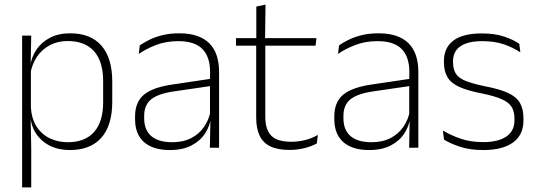

<svg xmlns="http://www.w3.org/2000/svg" viewBox="-20 -641 2332 833"><path d="M282.5 10Q234 10 196.5 -8.8Q159 -27.5 136.5 -61.5Q114 -95.5 111.5 -141H98.5L114 -177.5Q116.5 -126.5 138.5 -92.2Q160.5 -58 196 -41Q231.5 -24 274.5 -24Q348.5 -24 388 -68.2Q427.5 -112.5 427.5 -197V-289.5Q427.5 -374 388.2 -418.5Q349 -463 273.5 -463Q230.5 -463 196.8 -445.2Q163 -427.5 141.2 -396Q119.5 -364.5 112 -322.5L99 -354H111Q116.5 -393.5 138.2 -425.8Q160 -458 196.8 -477.2Q233.5 -496.5 284.5 -496.5Q373.5 -496.5 420.2 -442.8Q467 -389 467 -287.5V-199Q467 -97 419.8 -43.5Q372.5 10 282.5 10ZM76 172V-486.5H115.5L113 -361L114 -346V-138.5L113 -128L115.5 4.5V172Z M890.5 0 893 -125 891 -131.5V-290L891.5 -328Q891.5 -394.5 858 -428.5Q824.5 -462.5 753.5 -462.5Q699.5 -462.5 656.2 -445.5Q613 -428.5 582 -407L586.5 -444Q603 -456 627.8 -468.2Q652.5 -480.5 685 -488.5Q717.5 -496.5 758 -496.5Q803 -496.5 835.8 -485Q868.5 -473.5 889.5 -451.8Q910.5 -430 920.5 -399Q930.5 -368 930.5 -328.5V0ZM717 10Q644.5 10 605.2 -24.2Q566 -58.5 566 -124V-136.5Q566 -197.5 604 -229.8Q642 -262 729 -274.5L900.5 -300L902.5 -269L734.5 -244.5Q666 -234.5 635.8 -210Q605.5 -185.5 605.5 -138.5V-128Q605.5 -77 636.5 -50.5Q667.5 -24 727 -24Q775.5 -24 810.2 -42.2Q845 -60.5 866.2 -91.8Q887.5 -123 894 -162L904.5 -131H895.5Q890.5 -94 869.5 -61.8Q848.5 -29.5 810.5 -9.8Q772.5 10 717 10Z M1236.5 9.5Q1185 9.5 1153.2 -5.8Q1121.5 -21 1106.5 -52.2Q1091.5 -83.5 1091.5 -130.5V-459H1131V-134.5Q1131 -79 1156.8 -52.5Q1182.5 -26 1243.5 -26Q1274 -26 1303.2 -33.2Q1332.5 -40.5 1359 -55.5L1354.5 -18.5Q1331.5 -6 1300.2 1.8Q1269 9.5 1236.5 9.5ZM1004 -443V-475.5H1353L1349 -443ZM1092 -469.5V-612.5L1132 -621L1130 -469.5Z M1755 0 1757.5 -125 1755.5 -131.5V-290L1756 -328Q1756 -394.5 1722.5 -428.5Q1689 -462.5 1618 -462.5Q1564 -462.5 1520.8 -445.5Q1477.5 -428.5 1446.5 -407L1451 -444Q1467.5 -456 1492.2 -468.2Q1517 -480.5 1549.5 -488.5Q1582 -496.5 1622.5 -496.5Q1667.5 -496.5 1700.2 -485Q1733 -473.5 1754 -451.8Q1775 -430 1785 -399Q1795 -368 1795 -328.5V0ZM1581.5 10Q1509 10 1469.8 -24.2Q1430.5 -58.5 1430.5 -124V-136.5Q1430.5 -197.5 1468.5 -229.8Q1506.5 -262 1593.5 -274.5L1765 -300L1767 -269L1599 -244.5Q1530.5 -234.5 1500.2 -210Q1470 -185.5 1470 -138.5V-128Q1470 -77 1501 -50.5Q1532 -24 1591.5 -24Q1640 -24 1674.8 -42.2Q1709.5 -60.5 1730.8 -91.8Q1752 -123 1758.5 -162L1769 -131H1760Q1755 -94 1734 -61.8Q1713 -29.5 1675 -9.8Q1637 10 1581.5 10Z M2077 10Q2018.5 10 1976 -4.2Q1933.5 -18.5 1906.5 -35L1901.5 -74.5Q1937.5 -53.5 1979.5 -39Q2021.5 -24.5 2076.5 -24.5Q2141 -24.5 2176.5 -48.5Q2212 -72.5 2212 -119V-127Q2212 -157 2200 -176.8Q2188 -196.5 2157 -210.5Q2126 -224.5 2068.5 -236Q2007 -248 1971.5 -264.5Q1936 -281 1921 -306.8Q1906 -332.5 1906 -371.5V-376Q1906 -434 1947 -465Q1988 -496 2070.5 -496Q2127 -496 2167.5 -482.2Q2208 -468.5 2233 -451L2237.5 -414Q2206 -435 2165.8 -448.8Q2125.5 -462.5 2072.5 -462.5Q2028.5 -462.5 2000.5 -452Q1972.5 -441.5 1959 -422.2Q1945.5 -403 1945.5 -376V-371.5Q1945.5 -340.5 1957.8 -321.2Q1970 -302 2000.8 -289.8Q2031.5 -277.5 2085 -266.5Q2148.5 -254.5 2184.8 -237.5Q2221 -220.5 2236 -194.2Q2251 -168 2251 -128.5V-118.5Q2251 -55.5 2205.8 -22.8Q2160.5 10 2077 10Z"/></svg>

Font: Anek Tamil Medium ExtraLight
Style: Regular
Weight: 250
Version: Version 1.003